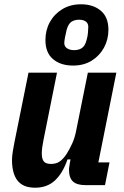

<svg xmlns="http://www.w3.org/2000/svg" viewBox="-20 -864 581 896"><path d="M113 -525H246L183 -211Q180 -195 177.5 -179Q175 -163 175 -148Q175 -122 184.5 -110.5Q194 -99 218 -99Q243 -99 259.5 -111Q276 -123 291 -146Q305 -168 317 -194.5Q329 -221 335 -252L390 -525H523L439 -106H491L470 0H380Q339 0 320.5 -17Q302 -34 302 -72Q302 -79 303.5 -87Q305 -95 306 -103L309 -120H295Q273 -56 236.5 -22Q200 12 144 12Q88 12 62 -21Q36 -54 36 -118Q36 -135 40 -159Q44 -183 47 -198ZM321 -558Q263 -558 227.5 -588Q192 -618 192 -677Q192 -723 212.5 -760.5Q233 -798 270.5 -821Q308 -844 358 -844Q415 -844 450.5 -814Q486 -784 486 -725Q486 -680 465.5 -642Q445 -604 408 -581Q371 -558 321 -558ZM326 -630Q348 -630 362.5 -640Q377 -650 384 -677Q389 -693 390.5 -711.5Q392 -730 392 -739Q392 -755 380.5 -763.5Q369 -772 349 -772Q328 -772 313.5 -762.5Q299 -753 291 -725Q287 -709 283.5 -690.5Q280 -672 280 -663Q280 -647 293 -638.5Q306 -630 326 -630Z"/></svg>

Font: IBM Plex Sans Condensed
Style: Bold Italic
Weight: 700
Width: 3
Italic angle: -11.31°
Designer: Mike Abbink, Paul van der Laan, Pieter van Rosmalen
Foundry: Bold Monday
Version: Version 3.201